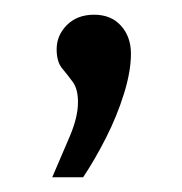

<svg xmlns="http://www.w3.org/2000/svg" viewBox="-20 -104 248 261"><path d="M51 137Q64 107 75 81Q86 55 86 35Q86 17 79 7.5Q72 -2 64.5 -11Q57 -20 57 -37Q57 -56 71 -70Q85 -84 108 -84Q131 -84 144.5 -69Q158 -54 158 -31Q158 -7 148.5 23.5Q139 54 124 83.5Q109 113 93 137Z"/></svg>

Font: Alumni Sans SemiBold
Style: Regular
Weight: 600
Designer: Robert E. Leuschke
Foundry: Robert E. Leuschke
Version: Version 1.018